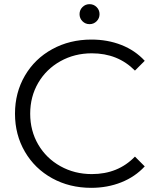

<svg xmlns="http://www.w3.org/2000/svg" viewBox="-20 -896 759 922"><path d="M52 -350Q52 -451 99.5 -532.5Q147 -614 231 -660Q315 -706 419 -706Q497 -706 563 -680Q629 -654 675 -604L628 -557Q546 -640 421 -640Q338 -640 270 -602Q202 -564 163.5 -498Q125 -432 125 -350Q125 -268 163.5 -202Q202 -136 270 -98Q338 -60 421 -60Q547 -60 628 -144L675 -97Q629 -47 562.5 -20.5Q496 6 418 6Q314 6 230.5 -40Q147 -86 99.5 -167.5Q52 -249 52 -350ZM362 -828Q362 -848 376 -862Q390 -876 410 -876Q430 -876 444 -862Q458 -848 458 -828Q458 -808 444 -794Q430 -780 410 -780Q390 -780 376 -794Q362 -808 362 -828Z"/></svg>

Font: Idrija
Style: Regular
Weight: 400
Designer: Julieta Ulanovsky
Foundry: Julieta Ulanovsky
Version: Version 7.200